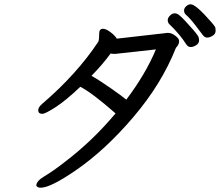

<svg xmlns="http://www.w3.org/2000/svg" viewBox="-20 -832 1040 894"><path d="M568 -368Q658 -487 706 -602L516 -581Q500 -581 495 -583Q459 -533 406 -479Q445 -457 499 -419Q553 -381 568 -368ZM170 42Q153 42 149 32Q149 11 188 -12Q227 -35 282 -78Q412 -177 518 -304Q410 -399 354 -428Q288 -365 239.5 -333.5Q191 -302 177 -302Q158 -302 158 -319Q158 -333 177 -349Q337 -486 438 -638Q442 -649 442 -677Q442 -698 460 -698Q473 -698 493.5 -683Q514 -668 524 -652L761 -679Q779 -679 796.5 -665.5Q814 -652 814 -642Q814 -625 803 -614L799 -609Q733 -442 601.5 -287.5Q470 -133 333 -39Q215 42 170 42ZM868 -613Q855 -613 847 -626Q817 -673 768 -720Q761 -727 761 -738Q761 -749 771.5 -759.5Q782 -770 793 -770Q804 -770 814 -762Q824 -754 842.5 -734.5Q861 -715 879 -694Q897 -673 902 -664.5Q907 -656 907 -644Q907 -630 893.5 -621.5Q880 -613 868 -613ZM945 -657Q933 -657 925 -668Q917 -679 890 -714Q863 -749 845 -764Q837 -772 837 -783Q837 -794 847 -803Q857 -812 868 -812Q892 -812 964 -729Q977 -714 980.5 -708Q984 -702 984 -689Q984 -674 970 -665.5Q956 -657 945 -657Z"/></svg>

Font: LXGW WenKai Medium
Style: Regular
Weight: 500
Designer: LXGW / Fontworks Inc.
Foundry: LXGW / Fontworks Inc.
Version: Version 1.501; October 10, 2024